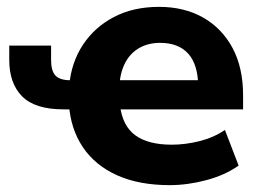

<svg xmlns="http://www.w3.org/2000/svg" viewBox="-20 -529 754 560"><path d="M475 11Q385 11 321 -18Q257 -47 221.5 -100Q186 -153 181 -225L197 -210H166Q82 -210 44.5 -248Q7 -286 7 -354V-396H129V-354Q129 -322 142 -308.5Q155 -295 185 -295H203L182 -280Q188 -347 222 -398.5Q256 -450 312.5 -479.5Q369 -509 444 -509Q517 -509 572 -478Q627 -447 658 -389.5Q689 -332 689 -251V-210H319L330 -222Q337 -162 374.5 -134.5Q412 -107 481 -107Q521 -107 562.5 -117.5Q604 -128 636 -150L676 -46Q636 -18 581.5 -3.5Q527 11 475 11ZM447 -404Q413 -404 387 -389.5Q361 -375 346 -347.5Q331 -320 328 -279L320 -295H572L558 -280Q557 -342 528.5 -373Q500 -404 447 -404Z"/></svg>

Font: Nunito Sans 9pt ExtraBold
Style: Regular
Weight: 800
Version: Version 3.101;gftools[0.9.27]